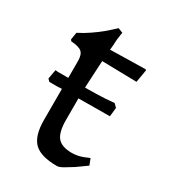

<svg xmlns="http://www.w3.org/2000/svg" viewBox="-141 -607 619 695"><g transform="rotate(30 169.0 -260.0)"><path d="M82 -239Q71 -238 61.5 -238Q52 -238 45 -238H30L21 -247L28 -286Q35 -285 44 -285H82V-355Q82 -382 70 -392.5Q58 -403 25 -405L21 -411L26 -441Q50 -453 72.5 -468.5Q95 -484 112 -498Q132 -515 150 -532L170 -524Q168 -516 167 -505Q165 -495 164.5 -481Q164 -467 162 -449L309 -452L312 -449L303 -396L158 -399L152 -285H165Q181 -285 199.5 -285.5Q218 -286 235 -287Q254 -288 273 -290L286 -277L282 -240L151 -239V-149Q151 -98 168.5 -77Q186 -56 229 -56Q241 -56 253 -58.5Q265 -61 275 -65Q286 -69 297 -74L307 -48Q284 -31 265 -18Q248 -7 231.5 2.5Q215 12 206 12Q138 12 110 -15.5Q82 -43 82 -109Z"/></g></svg>

Font: Alegreya
Style: Regular
Weight: 400
Designer: Juan Pablo del Peral
Foundry: Juan Pablo del Peral
Version: Version 1.003